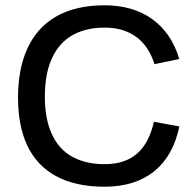

<svg xmlns="http://www.w3.org/2000/svg" viewBox="-20 -701 741 733"><path d="M664.6 -475.6Q649.5 -525.8 623.4 -564Q597.2 -602.2 561 -628.2Q524.8 -654.2 479.1 -667.5Q433.5 -680.8 379.5 -680.8Q321.9 -680.8 275 -669.4Q228 -658 191.3 -636.3Q154.5 -614.6 127.8 -583.6Q101.1 -552.6 83.4 -513.3Q65.8 -474 57.3 -427.3Q48.8 -380.6 48.8 -327.8Q48.8 -274.8 57.6 -228.9Q66.3 -183 84.2 -145.2Q102.1 -107.4 129.3 -78.2Q156.5 -49.1 193.2 -29Q230 -8.9 276.4 1.5Q322.9 11.8 379.5 11.8Q438.6 11.8 486.1 -3.4Q533.6 -18.6 569.5 -47.7Q605.3 -76.8 629.3 -119.8Q653.2 -162.7 664.7 -218.3L567.5 -236Q559.1 -198.6 544.2 -168.6Q529.3 -138.7 506.7 -117.7Q484.1 -96.7 452.6 -85.5Q421.1 -74.3 379.5 -74.3Q337.9 -74.3 304.6 -83.3Q271.4 -92.2 245.9 -108.5Q220.5 -124.8 202.5 -148.1Q184.6 -171.4 173.2 -200.1Q161.7 -228.8 156.5 -262.3Q151.2 -295.9 151.2 -332.6Q151.2 -369.3 156.4 -403Q161.6 -436.6 173 -465.8Q184.3 -495 202.3 -519Q220.2 -543.1 245.7 -560Q271.1 -576.9 304.3 -586.2Q337.5 -595.6 379.5 -595.6Q416.7 -595.6 446.8 -586.4Q476.9 -577.3 500.8 -559.6Q524.7 -541.9 541.9 -515.9Q559.1 -489.9 569.8 -456.2Z"/></svg>

Font: SaysetthaMai Thin
Style: Regular
Weight: 100
Designer: John M. Durdin
Foundry: Lao Script for Windows
Version: Version 1.101